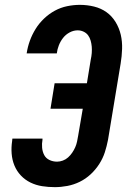

<svg xmlns="http://www.w3.org/2000/svg" viewBox="-20 -763 540 791"><path d="M206 8Q179 8 153.5 4Q128 0 105.5 -11Q83 -22 66 -40Q49 -58 39.5 -81Q30 -104 28 -130Q26 -156 30 -182L31 -192H155V-187Q152 -171 153.5 -154.5Q155 -138 162 -124.5Q169 -111 183.5 -104Q198 -97 215 -97Q227 -97 239 -101.5Q251 -106 260.5 -114.5Q270 -123 277.5 -134Q285 -145 290 -156.5Q295 -168 297.5 -180Q300 -192 302 -204L321 -315H188L205 -420H338L354 -518Q357 -531 358 -544.5Q359 -558 358 -570.5Q357 -583 353.5 -595.5Q350 -608 343 -617.5Q336 -627 324.5 -632.5Q313 -638 300 -638Q283 -638 267 -629.5Q251 -621 240 -607Q229 -593 222.5 -576.5Q216 -560 214 -543H90V-544Q94 -570 103 -595Q112 -620 126.5 -643.5Q141 -667 161.5 -686.5Q182 -706 206 -719Q230 -732 256.5 -737.5Q283 -743 309 -743Q339 -743 367.5 -736Q396 -729 418.5 -713Q441 -697 456 -672.5Q471 -648 477.5 -620Q484 -592 483 -561.5Q482 -531 477 -501L425 -187Q420 -161 412 -136Q404 -111 389 -87.5Q374 -64 353.5 -45Q333 -26 308.5 -14Q284 -2 257.5 3Q231 8 206 8Z"/></svg>

Font: Iosevka Extrabold
Style: Italic
Weight: 800
Italic angle: -9°
Monospace: yes
Designer: Belleve Invis
Foundry: Belleve Invis
Version: Version 32.5.0; ttfautohint (v1.8.4)